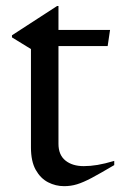

<svg xmlns="http://www.w3.org/2000/svg" viewBox="-20 -612 402 642"><path d="M175.5 -131Q175.5 -94 198.8 -75.2Q222 -56.5 260 -56.5Q282 -56.5 306 -60.5Q330 -64.5 362 -74V-60Q315.5 -32.5 286.8 -17.2Q258 -2 237.5 4.2Q217 10.5 194.5 10.5Q166 10.5 140.8 -2.5Q115.5 -15.5 99.5 -44Q83.5 -72.5 83.5 -119V-448L20 -487V-494L171 -592H175.5V-512H348L340 -458H175.5Z"/></svg>

Font: Newsreader Display
Style: Regular
Weight: 400
Designer: Hugues Gentile
Foundry: Production Type
Version: Version 1.001